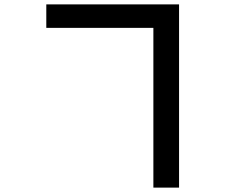

<svg xmlns="http://www.w3.org/2000/svg" viewBox="-20 -802 1040 875"><path d="M191 -675V-782H796V53H679V-675Z"/></svg>

Font: Noto Sans HK SemiBold
Style: Regular
Weight: 600
Version: Version 2.004-H2;hotconv 1.0.118;makeotfexe 2.5.65603